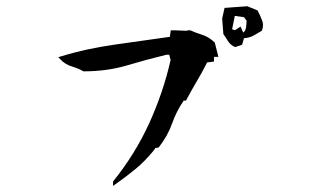

<svg xmlns="http://www.w3.org/2000/svg" viewBox="-20 -716 1040 622"><path d="M346.2 -113.8V-127.9Q418.5 -217.8 463.9 -317.9Q509.3 -418 532.7 -521.5L528.3 -538.6H519Q454.1 -522.9 390.6 -503.9Q326.2 -484.9 252 -484.9H250.5Q234.4 -494.1 213.4 -500.5Q191.4 -506.8 174.8 -524.4L168.9 -530.8Q219.7 -546.4 264.2 -555.9Q308.6 -565.4 354 -571.8L530.3 -596.7L533.2 -617.7H548.8L586.4 -616.2V-617.7H596.7Q615.2 -609.4 635.7 -603Q656.2 -596.7 675.8 -578.1L687.5 -531.7H680.7H673.3V-516.6L650.9 -513.7Q634.8 -481.4 617.7 -452.9Q600.6 -424.3 582.5 -390.1H575.2Q551.3 -355.5 537.4 -315.7Q523.4 -275.9 494.1 -238.3L483.4 -236.3L477.5 -228Q450.2 -194.3 419.2 -168.7Q388.2 -143.1 354.5 -119.6ZM828.6 -616.7Q813 -607.4 804.4 -602.5Q795.9 -597.7 791 -596.2Q781.7 -592.8 770.5 -592.3L764.2 -570.8L741.7 -563.5Q734.4 -566.9 730.7 -569.8Q727.1 -572.8 725.1 -574.7Q721.2 -578.6 718.3 -583.5Q711.4 -594.7 703.6 -605.5L699.7 -655.8L707.5 -690.4L781.2 -695.8L814.5 -682.1Q822.3 -667.5 828.1 -652.3Q832 -643.6 832 -635Q832 -626.5 828.6 -616.7ZM741.2 -618.2 759.3 -629.9 768.1 -610.4Q775.4 -616.2 777.1 -627.2Q778.8 -638.2 778.8 -649.4L770.5 -660.2L740.7 -664.6L731.9 -621.1Z"/></svg>

Font: Bakudai
Style: Medium
Weight: 500
Version: Version 1.48